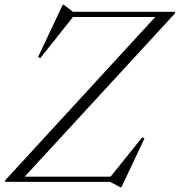

<svg xmlns="http://www.w3.org/2000/svg" viewBox="-40 -754 746 796"><path d="M687 -705 684.5 -697.5 55 -13.5 45 -21.5H418.5L549.5 -184.5L559 -180L463.5 22H458L416.5 0H-19.5L-17.5 -7.5L611 -691.5L644 -683.5H262.5L127 -513L118 -518L220 -734H225L262.5 -705Z"/></svg>

Font: Newsreader 60pt Light
Style: Italic
Weight: 300
Italic angle: -17°
Designer: Hugues Gentile
Foundry: Production Type
Version: Version 1.003